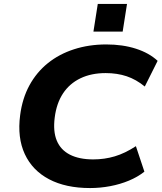

<svg xmlns="http://www.w3.org/2000/svg" viewBox="-20 -941 818 972"><path d="M436 11Q313 11 228.5 -33.5Q144 -78 105.5 -161Q67 -244 82 -358Q93 -443 129 -509Q165 -575 222 -621Q279 -667 354.5 -691.5Q430 -716 518 -716Q601 -716 668 -694.5Q735 -673 778 -633L713 -503Q669 -539 621 -555Q573 -571 515 -571Q442 -571 387 -544.5Q332 -518 299 -468Q266 -418 257 -346Q248 -276 267.5 -229Q287 -182 334 -158Q381 -134 452 -134Q509 -134 561 -149.5Q613 -165 668 -201L711 -72Q677 -45 632.5 -26.5Q588 -8 537.5 1.5Q487 11 436 11ZM453 -781 475 -921H623L601 -781Z"/></svg>

Font: Nunito Sans 10pt SemiExpanded ExtraBold
Style: Italic
Weight: 800
Width: 6
Italic angle: -9°
Designer: Vernon Adams
Foundry: Vernon Adams
Version: Version 3.101;gftools[0.9.27]